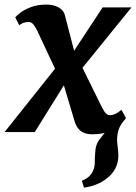

<svg xmlns="http://www.w3.org/2000/svg" viewBox="-48 -588 605 855"><path d="M326 247.5 316.5 217Q338.5 208 350.2 196.2Q362 184.5 368 168Q374.5 152.5 374.2 132.5Q374 112.5 376 90.5Q377.5 55 395 33.2Q412.5 11.5 426 -6.5L502.5 -49Q487 -30.5 480.2 -10.2Q473.5 10 473.5 34Q473.5 48 476.2 67.5Q479 87 479 105Q479 136 465.8 161.8Q452.5 187.5 427 207Q406.5 223 381.2 233.2Q356 243.5 326 247.5ZM363.5 10Q341.5 10 326 3.5Q310.5 -3 301 -14.8Q291.5 -26.5 286 -42L219.5 -264.5L267.5 -258L107 0H-27.5L234 -328.5L222.5 -228L117 -453Q110.5 -466.5 101.5 -478.2Q92.5 -490 79.5 -490Q65.5 -490 56 -486.2Q46.5 -482.5 37.5 -475.5L20 -511Q24.5 -517 42 -530.8Q59.5 -544.5 89 -556Q118.5 -567.5 158 -567.5Q181 -567.5 198.2 -561.5Q215.5 -555.5 226.5 -545Q237.5 -534.5 241 -520L297 -304.5L249.5 -312.5L409 -555H537.5L282 -240L293 -339.5L398 -126Q407.5 -106.5 417.2 -90.8Q427 -75 442.5 -75Q451.5 -75 463.2 -79.8Q475 -84.5 493 -99L513 -62Q509 -55.5 491.8 -38Q474.5 -20.5 442.8 -5.2Q411 10 363.5 10Z"/></svg>

Font: Merriweather
Style: Bold Italic
Weight: 700
Italic angle: -7.8°
Version: Version 2.101